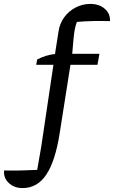

<svg xmlns="http://www.w3.org/2000/svg" viewBox="-152 -757 582 981"><path d="M-37 204Q-79 204 -107 178Q-135 152 -131 114Q-86 115 -45.5 114Q-5 113 38 111Q44 75 49 48Q54 21 58.5 -6.5Q63 -34 68 -70L121 -426H33L38 -453Q81 -476 129 -481L147 -596Q153 -637 176 -668.5Q199 -700 234 -718.5Q269 -737 310 -737Q355 -737 383.5 -712Q412 -687 410 -649Q322 -652 241 -645Q234 -627 230.5 -609Q227 -591 224 -561.5Q221 -532 217 -482H356L346 -426H208L153 -77Q131 65 85 134.5Q39 204 -37 204Z"/></svg>

Font: Piazzolla Medium
Style: Italic
Weight: 500
Italic angle: -11.3°
Designer: Juan Pablo del Peral
Foundry: Huerta Tipografica
Version: Version 1.330